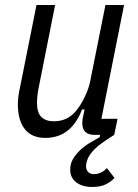

<svg xmlns="http://www.w3.org/2000/svg" viewBox="-20 -536 550 763"><path d="M199 -516 135 -194Q127 -156 127 -128Q127 -88 144.5 -71Q162 -54 194 -54Q248 -54 282 -95Q303 -121 318.5 -154.5Q334 -188 339 -216L399 -516H473L383 -64H447L434 0Q401 20 379 37Q357 54 344.5 69.5Q332 85 327 99Q322 113 322 126Q322 138 330 147Q338 156 353 156Q382 156 405 132L435 171Q423 185 401.5 196Q380 207 346 207Q308 207 283.5 189Q259 171 259 138Q259 115 270 96Q281 77 298 61Q315 45 335.5 32.5Q356 20 376 9L378 0H356Q307 0 307 -47Q307 -55 308 -62Q309 -69 311 -77L316 -101H306Q263 12 160 12Q106 12 78.5 -23Q51 -58 51 -122Q51 -138 53.5 -156Q56 -174 61 -196L125 -516Z"/></svg>

Font: IBM Plex Sans Cond
Style: Italic
Weight: 400
Width: 3
Italic angle: -11°
Designer: Mike Abbink, Paul van der Laan, Pieter van Rosmalen
Foundry: Bold Monday
Version: Version 1.3